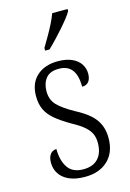

<svg xmlns="http://www.w3.org/2000/svg" viewBox="-119 -825 604 894"><g transform="rotate(-15 183.5 -378.0)"><path d="M177 10Q131 10 100.5 -4Q70 -18 55 -41.5Q40 -65 40 -94Q40 -114 46 -126.5Q52 -139 61.5 -144.5Q71 -150 81 -150Q81 -95 104 -60.5Q127 -26 179 -26Q226 -26 250.5 -53Q275 -80 275 -128Q275 -152 267 -170.5Q259 -189 239 -207Q219 -225 182 -245Q135 -272 107 -295.5Q79 -319 66 -346.5Q53 -374 53 -412Q53 -474 91 -508.5Q129 -543 193 -543Q233 -543 260.5 -530.5Q288 -518 301.5 -497Q315 -476 315 -451Q315 -427 304.5 -413Q294 -399 272 -399Q272 -454 251 -481Q230 -508 188 -508Q145 -508 125.5 -483.5Q106 -459 106 -421Q106 -380 131 -354Q156 -328 210 -298Q254 -275 279.5 -252Q305 -229 317 -201Q329 -173 329 -137Q329 -68 288 -29Q247 10 177 10ZM149 -619Q164 -644 178.5 -669Q193 -694 205.5 -719Q218 -744 226 -766H300V-756Q293 -743 278 -724Q263 -705 244 -683.5Q225 -662 206 -642Q187 -622 170 -606H149Z"/></g></svg>

Font: Noto Serif Ethiopic Condensed Light
Style: Regular
Weight: 300
Width: 3
Designer: Monotype Design Team
Foundry: Monotype Imaging Inc.
Version: Version 2.102